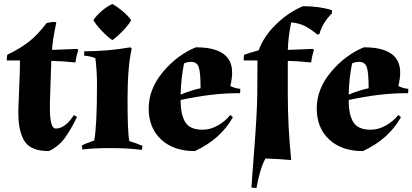

<svg xmlns="http://www.w3.org/2000/svg" viewBox="-20 -742 2066 962"><path d="M72 -173Q72 -184 72 -195L77 -322Q80 -382 80 -439H16L14 -441Q14 -462 17 -468Q85 -501 127.5 -535Q170 -569 213 -626Q230 -632 258 -632L262 -629Q242 -533 241 -492L367 -497L372 -492Q361 -457 358 -429Q293 -436 237 -437L230 -228Q230 -214 230 -201Q230 -98 259 -98Q307 -98 350 -165L366 -156Q334 -90 303.5 -49Q273 -8 225 15Q134 15 103 -34.5Q72 -84 72 -173Z M637 -641Q626 -619 596 -588Q566 -557 543 -541Q520 -556 490 -587.5Q460 -619 448 -641Q461 -662 488.5 -686Q516 -710 543 -722Q567 -709 595 -685.5Q623 -662 637 -641ZM466 -322Q466 -384 458 -450Q434 -461 402 -463V-485Q521 -485 633 -505L640 -498Q619 -408 619 -243Q619 -78 628 -35Q663 -25 694 -11L691 9Q623 0 533.5 0Q444 0 393 7L390 -13Q406 -22 452 -38Q466 -108 466 -322Z M995 -92Q1033 -92 1070 -112.5Q1107 -133 1134 -166L1147 -155Q1085 -44 956 15Q850 15 787.5 -43Q725 -101 725 -198.5Q725 -296 796 -381Q867 -466 961 -505Q1143 -505 1143 -379Q1143 -347 1134 -311Q1161 -298 1184 -297L1183 -275Q1176 -275 1169 -275Q1041 -275 885 -241Q885 -167 908.5 -129.5Q932 -92 995 -92ZM937 -432Q918 -432 902 -424Q887 -349 885 -268Q935 -289 985 -300Q985 -378 976 -405Q967 -432 937 -432Z M1422 -268Q1422 -108 1439 60Q1373 54 1310 52Q1282 104 1265 200L1240 198Q1241 173 1254.5 -1.5Q1268 -176 1269 -270L1270 -439H1203L1201 -441Q1201 -462 1204 -468Q1217 -473 1276 -490Q1302 -561 1364 -621Q1426 -681 1498 -711Q1580 -711 1643 -691V-675Q1596 -628 1580 -571L1570 -569Q1535 -598 1506.5 -612Q1478 -626 1439 -630Q1424 -558 1422 -492L1548 -497L1553 -492Q1542 -457 1539 -429Q1474 -436 1422 -437Z M1837 -92Q1875 -92 1912 -112.5Q1949 -133 1976 -166L1989 -155Q1927 -44 1798 15Q1692 15 1629.5 -43Q1567 -101 1567 -198.5Q1567 -296 1638 -381Q1709 -466 1803 -505Q1985 -505 1985 -379Q1985 -347 1976 -311Q2003 -298 2026 -297L2025 -275Q2018 -275 2011 -275Q1883 -275 1727 -241Q1727 -167 1750.5 -129.5Q1774 -92 1837 -92ZM1779 -432Q1760 -432 1744 -424Q1729 -349 1727 -268Q1777 -289 1827 -300Q1827 -378 1818 -405Q1809 -432 1779 -432Z"/></svg>

Font: Almendra
Style: Bold
Weight: 700
Designer: Ana Sanfelippo
Foundry: Ana Sanfelippo
Version: Version 1.004